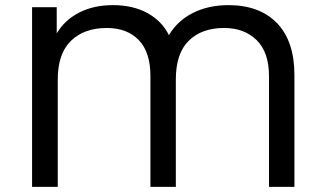

<svg xmlns="http://www.w3.org/2000/svg" viewBox="-20 -728 1267 748"><path d="M1127 -435V0H1028V-432Q1028 -524 980 -571.5Q932 -619 853 -619Q766 -619 715.5 -569.5Q665 -520 665 -418V0H566V-432Q566 -525 520.5 -572Q475 -619 396 -619Q308 -619 256.5 -569Q205 -519 205 -418V0H105V-700H201V-598Q232 -650 288.5 -679Q345 -708 420 -708Q498 -708 554.5 -677Q611 -646 638 -591Q671 -647 731.5 -677.5Q792 -708 870 -708Q991 -708 1059 -638Q1127 -568 1127 -435Z"/></svg>

Font: Montserrat Alternates Medium
Style: Regular
Weight: 500
Designer: Julieta Ulanovsky
Foundry: Julieta Ulanovsky
Version: Version 7.200